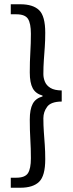

<svg xmlns="http://www.w3.org/2000/svg" viewBox="-20 -728 343 900"><path d="M30.5 152V105H56.6Q97.3 105 111.1 83.7Q124.8 62.4 124.8 13.9Q124.8 -31.7 122.2 -74.2Q119.6 -116.8 119.6 -167.4Q119.6 -215.4 133.3 -241.2Q146.9 -267 179.4 -276V-280Q146.9 -289 133.3 -314.5Q119.6 -340 119.6 -388.6Q119.6 -440.2 122.2 -482.6Q124.8 -525 124.8 -569.9Q124.8 -618.4 111.1 -639.7Q97.3 -661 56.6 -661H30.5V-708H75.2Q134.8 -708 163.4 -680.3Q192.1 -652.6 192.1 -574.6Q192.1 -538.4 189.9 -507.2Q187.7 -476.1 185.5 -445.7Q183.3 -415.2 183.3 -381Q183.3 -362.1 190.7 -344.6Q198.1 -327 216.7 -315.7Q235.4 -304.4 269.3 -304V-252Q218.8 -251.6 201.1 -227.6Q183.3 -203.5 183.3 -173.7Q183.3 -140.2 185.5 -110Q187.7 -79.9 189.9 -48.8Q192.1 -17.6 192.1 18.6Q192.1 96.2 163.4 124.1Q134.8 152 75.2 152Z"/></svg>

Font: SourceSans3VF
Style: Regular
Weight: 200
Designer: Paul D. Hunt
Foundry: Adobe
Version: Version 3.052;hotconv 1.1.0;makeotfexe 2.6.0